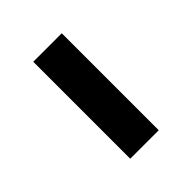

<svg xmlns="http://www.w3.org/2000/svg" viewBox="6 -897 448 448"><g transform="rotate(45 230.0 -673.0)"><path d="M70 -626V-720H390V-626Z"/></g></svg>

Font: Akshar Light
Style: Regular
Weight: 300
Designer: Tall Chai
Foundry: Tall Chai
Version: Version 1.100